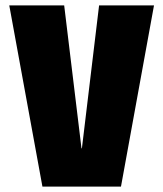

<svg xmlns="http://www.w3.org/2000/svg" viewBox="-20 -695 608 715"><path d="M138 0H430.5L553.5 -675H349L285 -142.5H283.5L219 -675H14.5Z"/></svg>

Font: Anybody Condensed Black
Style: Regular
Weight: 900
Width: 3
Designer: Tyler Finck
Foundry: Etcetera Type Company
Version: Version 1.113;gftools[0.9.25]